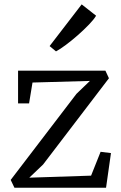

<svg xmlns="http://www.w3.org/2000/svg" viewBox="-20 -878 567 898"><path d="M400.5 -499.5 132 -492 116 -394.5H64.5V-547.5H473L489.5 -512L181.5 -108.5L117 -47L406 -56.5L450.5 -168L499 -162L476 0H47.5L30 -36.5L337.5 -439ZM241.5 -638 212 -662.5 362 -857.5 429.5 -804.5Q419.5 -787.5 396.2 -763.2Q373 -739 344 -713.5Q315 -688 287.8 -667.8Q260.5 -647.5 242.5 -638Z"/></svg>

Font: Merriweather 36pt Light
Style: Regular
Weight: 300
Designer: Eben Sorkin
Foundry: Eben Sorkin
Version: Version 2.100